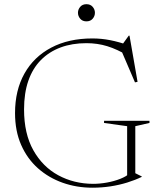

<svg xmlns="http://www.w3.org/2000/svg" viewBox="-20 -864 747 894"><path d="M610 -57.5 640 -42.5V-40.5Q609.5 -25.5 572.2 -14Q535 -2.5 494 3.8Q453 10 410 10Q337 10 272 -13Q207 -36 157 -80.2Q107 -124.5 78.5 -189.2Q50 -254 50 -337.5Q50 -443.5 93.8 -521.5Q137.5 -599.5 218.5 -642.2Q299.5 -685 410 -685Q452 -685 492.8 -677Q533.5 -669 579.5 -653L551 -658.5L579.5 -698H583L620.5 -483L608.5 -480.5L538.5 -643.5L581 -602Q525 -635 479.2 -649Q433.5 -663 382.5 -663Q315.5 -663 262 -643Q208.5 -623 170.2 -584.2Q132 -545.5 112 -488Q92 -430.5 92 -354.5Q92 -241.5 135.2 -164.5Q178.5 -87.5 251.2 -48Q324 -8.5 413 -8Q444.5 -8 478 -14Q511.5 -20 540.5 -31.5Q569.5 -43 584.5 -58L572 -34V-276.5L464.5 -291.5V-301.5H676V-291.5L610 -276.5ZM382.5 -764.5Q364 -764.5 353.5 -776.8Q343 -789 343 -804.5Q343 -820 353.5 -832.2Q364 -844.5 382.5 -844.5Q401 -844.5 411.5 -832.2Q422 -820 422 -804.5Q422 -789 411.5 -776.8Q401 -764.5 382.5 -764.5Z"/></svg>

Font: Newsreader 24pt ExtraLight
Style: Regular
Weight: 250
Designer: Hugues Gentile
Foundry: Production Type
Version: Version 1.003